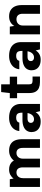

<svg xmlns="http://www.w3.org/2000/svg" viewBox="1267 -1972 717 3291"><g transform="rotate(-90 1625.5 -326.5)"><path d="M67 0V-517H199L211 -452Q235 -487 274.5 -508Q314 -529 364 -529Q401 -529 430.5 -519.5Q460 -510 482.5 -492Q505 -474 519 -447Q548 -486 592 -507.5Q636 -529 689 -529Q756 -529 799.5 -503Q843 -477 864 -428Q885 -379 885 -310V0H736V-296Q736 -347 714 -375Q692 -403 649 -403Q620 -403 598 -389.5Q576 -376 563.5 -351Q551 -326 551 -291V0H402V-296Q402 -347 380 -375Q358 -403 312 -403Q285 -403 263.5 -389.5Q242 -376 229.5 -351Q217 -326 217 -291V0Z M1189 12Q1127 12 1086.5 -9Q1046 -30 1026.5 -65.5Q1007 -101 1007 -143Q1007 -189 1029.5 -224.5Q1052 -260 1099.5 -280Q1147 -300 1220 -300H1340Q1340 -338 1333 -361.5Q1326 -385 1307.5 -396.5Q1289 -408 1253 -408Q1219 -408 1197 -394.5Q1175 -381 1170 -354H1025Q1030 -407 1059.5 -446Q1089 -485 1138.5 -507Q1188 -529 1254 -529Q1327 -529 1380 -506Q1433 -483 1461.5 -437.5Q1490 -392 1490 -326V0H1365L1347 -74Q1336 -54 1320.5 -38.5Q1305 -23 1285.5 -11.5Q1266 0 1242 6Q1218 12 1189 12ZM1227 -102Q1249 -102 1266.5 -110Q1284 -118 1297.5 -133Q1311 -148 1320 -168Q1329 -188 1333 -211V-213H1238Q1213 -213 1197 -206Q1181 -199 1173 -186.5Q1165 -174 1165 -157Q1165 -139 1173 -127Q1181 -115 1195 -108.5Q1209 -102 1227 -102Z M1861 0Q1806 0 1764.5 -17.5Q1723 -35 1699.5 -75Q1676 -115 1676 -184V-392H1588V-517H1676L1693 -665H1826V-517H1957V-392H1826V-182Q1826 -152 1840 -139.5Q1854 -127 1887 -127H1959V0Z M2248 12Q2186 12 2145.5 -9Q2105 -30 2085.5 -65.5Q2066 -101 2066 -143Q2066 -189 2088.5 -224.5Q2111 -260 2158.5 -280Q2206 -300 2279 -300H2399Q2399 -338 2392 -361.5Q2385 -385 2366.5 -396.5Q2348 -408 2312 -408Q2278 -408 2256 -394.5Q2234 -381 2229 -354H2084Q2089 -407 2118.5 -446Q2148 -485 2197.5 -507Q2247 -529 2313 -529Q2386 -529 2439 -506Q2492 -483 2520.5 -437.5Q2549 -392 2549 -326V0H2424L2406 -74Q2395 -54 2379.5 -38.5Q2364 -23 2344.5 -11.5Q2325 0 2301 6Q2277 12 2248 12ZM2286 -102Q2308 -102 2325.5 -110Q2343 -118 2356.5 -133Q2370 -148 2379 -168Q2388 -188 2392 -211V-213H2297Q2272 -213 2256 -206Q2240 -199 2232 -186.5Q2224 -174 2224 -157Q2224 -139 2232 -127Q2240 -115 2254 -108.5Q2268 -102 2286 -102Z M2683 0V-517H2815L2826 -439Q2848 -480 2889.5 -504.5Q2931 -529 2991 -529Q3053 -529 3096 -503.5Q3139 -478 3161.5 -429.5Q3184 -381 3184 -312V0H3035V-298Q3035 -347 3011 -375Q2987 -403 2939 -403Q2909 -403 2885 -390Q2861 -377 2847 -352.5Q2833 -328 2833 -292V0Z"/></g></svg>

Font: DM Sans 11pt Black
Style: Regular
Weight: 900
Version: Version 4.004;gftools[0.9.30]